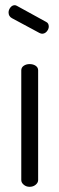

<svg xmlns="http://www.w3.org/2000/svg" viewBox="-20 -720 229 740"><path d="M94 0Q81 0 71.5 -8Q62 -16 62 -26V-449Q62 -460 71.5 -466.5Q81 -473 94 -473Q108 -473 117.5 -466.5Q127 -460 127 -449V-26Q127 -16 117.5 -8Q108 0 94 0ZM142 -590Q140 -590 137 -591Q134 -592 132 -593L26 -650Q13 -657 13 -672Q13 -682 20 -691Q27 -700 37 -700Q41 -700 46 -697L157 -636Q168 -631 168 -618Q168 -608 160.5 -599Q153 -590 142 -590Z"/></svg>

Font: Dosis ExtraLight
Style: Regular
Weight: 400
Version: Version 3.001; ttfautohint (v1.8.2)